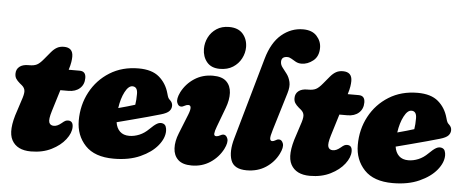

<svg xmlns="http://www.w3.org/2000/svg" viewBox="-50 -855 2381 984"><g transform="rotate(5 1140.5 -362.5)"><path d="M61 -324 50 -333Q36.5 -344.5 30 -354.8Q23.5 -365 23.5 -380Q23.5 -403 39.8 -416.2Q56 -429.5 85.5 -429.5H91Q114.5 -429.5 129 -436.8Q143.5 -444 162.5 -467L195 -506Q209 -522.5 224 -530.8Q239 -539 259 -539Q306 -539 306 -492.5Q306 -480.5 303.5 -464.2Q301 -448 293.5 -424H350Q382 -424 382 -389Q382 -355.5 360 -335.8Q338 -316 301 -316H260L226 -205.5Q212.5 -161.5 218.2 -146.2Q224 -131 242.5 -131Q251 -131 260.5 -135Q270 -139 281.5 -148.5Q293 -158.5 299.5 -161.5Q306 -164.5 313.5 -164.5Q339 -164.5 339 -133.5Q339 -102.5 313.2 -69Q287.5 -35.5 242 -12.8Q196.5 10 136.5 10Q65 10 38.5 -38.5Q12 -87 49 -192.5L66 -245Q78 -278.5 77 -295Q76 -311.5 61 -324Z M818 -155Q818 -117.5 787 -79.5Q756 -41.5 698.8 -15.8Q641.5 10 562.5 10Q464.5 10 416 -41.5Q367.5 -93 367.5 -169.5Q367.5 -249.5 403 -316Q438.5 -382.5 502.2 -422.2Q566 -462 650.5 -462Q719 -462 756.2 -430.2Q793.5 -398.5 807.5 -348Q812 -331 815.2 -325Q818.5 -319 825 -313.5Q837.5 -302 837.5 -286Q837.5 -270.5 826.5 -258.5Q815.5 -246.5 784.5 -237.5Q757 -229.5 718.8 -219Q680.5 -208.5 639.2 -197.8Q598 -187 561.5 -177.5Q566 -147.5 583.8 -130.5Q601.5 -113.5 632 -113.5Q657.5 -113.5 683.5 -124.2Q709.5 -135 732 -157.5Q754 -179.5 768.8 -187.8Q783.5 -196 797.5 -192Q809.5 -188.5 813.8 -177.8Q818 -167 818 -155ZM626.5 -368Q606 -368 588.2 -334Q570.5 -300 563.5 -250.5Q586.5 -256.5 609 -263Q631.5 -269.5 649 -275Q651 -287 652 -301.2Q653 -315.5 653 -331Q653 -368 626.5 -368Z M1064.5 -496Q1020.5 -496 997.8 -523.2Q975 -550.5 974.5 -591Q974.5 -622.5 988.5 -650.5Q1002.5 -678.5 1029.2 -696.2Q1056 -714 1094 -714Q1140.5 -714 1164.5 -686.8Q1188.5 -659.5 1189 -619Q1189 -588 1174.2 -559.8Q1159.5 -531.5 1131.8 -513.8Q1104 -496 1064.5 -496ZM1075 -199.5Q1066 -176 1065.2 -163.2Q1064.5 -150.5 1076.5 -150.5Q1085.5 -150.5 1097 -157Q1105.5 -162 1112.5 -162Q1127.5 -162 1134.2 -143Q1141 -124 1123.5 -89Q1100.5 -45 1058.8 -17.5Q1017 10 963.5 10Q916.5 10 893.5 -12Q870.5 -34 868.8 -70.2Q867 -106.5 884 -148.5L924 -248.5Q943.5 -297.5 920 -297.5Q911 -297.5 899.5 -291Q891 -286 884 -286Q869 -286 862.5 -305Q856 -324 873 -359Q896 -403.5 937.8 -430.8Q979.5 -458 1033 -458Q1080 -458 1102.5 -436Q1125 -414 1126.8 -378Q1128.5 -342 1112.5 -299.5Z M1472.5 -735Q1519 -735 1543 -708.5Q1567 -682 1567 -648Q1567 -604 1538.8 -581.5Q1510.5 -559 1479 -559Q1462.5 -559 1449.5 -566Q1436.5 -573 1425.8 -579.8Q1415 -586.5 1404.5 -586.5Q1374 -586.5 1374 -559.5Q1374 -544 1385 -530.2Q1396 -516.5 1408.2 -500Q1420.5 -483.5 1426 -460Q1431.5 -436.5 1421 -402L1362.5 -209Q1351.5 -173.5 1353 -162Q1354.5 -150.5 1364 -150.5Q1371 -150.5 1379.5 -155.5Q1384.5 -158.5 1388.5 -160.2Q1392.5 -162 1398.5 -162Q1413 -162 1419.8 -143Q1426.5 -124 1409 -89Q1387 -45 1345 -17.5Q1303 10 1246.5 10Q1181.5 10 1165.5 -34Q1149.5 -78 1169.5 -147.5L1289 -568Q1313 -652.5 1362.2 -693.8Q1411.5 -735 1472.5 -735Z M1496.5 -324 1485.5 -333Q1472 -344.5 1465.5 -354.8Q1459 -365 1459 -380Q1459 -403 1475.2 -416.2Q1491.5 -429.5 1521 -429.5H1526.5Q1550 -429.5 1564.5 -436.8Q1579 -444 1598 -467L1630.5 -506Q1644.5 -522.5 1659.5 -530.8Q1674.5 -539 1694.5 -539Q1741.5 -539 1741.5 -492.5Q1741.5 -480.5 1739 -464.2Q1736.5 -448 1729 -424H1785.5Q1817.5 -424 1817.5 -389Q1817.5 -355.5 1795.5 -335.8Q1773.5 -316 1736.5 -316H1695.5L1661.5 -205.5Q1648 -161.5 1653.8 -146.2Q1659.5 -131 1678 -131Q1686.5 -131 1696 -135Q1705.5 -139 1717 -148.5Q1728.5 -158.5 1735 -161.5Q1741.5 -164.5 1749 -164.5Q1774.5 -164.5 1774.5 -133.5Q1774.5 -102.5 1748.8 -69Q1723 -35.5 1677.5 -12.8Q1632 10 1572 10Q1500.5 10 1474 -38.5Q1447.5 -87 1484.5 -192.5L1501.5 -245Q1513.5 -278.5 1512.5 -295Q1511.5 -311.5 1496.5 -324Z M2253.5 -155Q2253.5 -117.5 2222.5 -79.5Q2191.5 -41.5 2134.2 -15.8Q2077 10 1998 10Q1900 10 1851.5 -41.5Q1803 -93 1803 -169.5Q1803 -249.5 1838.5 -316Q1874 -382.5 1937.8 -422.2Q2001.5 -462 2086 -462Q2154.5 -462 2191.8 -430.2Q2229 -398.5 2243 -348Q2247.5 -331 2250.8 -325Q2254 -319 2260.5 -313.5Q2273 -302 2273 -286Q2273 -270.5 2262 -258.5Q2251 -246.5 2220 -237.5Q2192.5 -229.5 2154.2 -219Q2116 -208.5 2074.8 -197.8Q2033.5 -187 1997 -177.5Q2001.5 -147.5 2019.2 -130.5Q2037 -113.5 2067.5 -113.5Q2093 -113.5 2119 -124.2Q2145 -135 2167.5 -157.5Q2189.5 -179.5 2204.2 -187.8Q2219 -196 2233 -192Q2245 -188.5 2249.2 -177.8Q2253.5 -167 2253.5 -155ZM2062 -368Q2041.5 -368 2023.8 -334Q2006 -300 1999 -250.5Q2022 -256.5 2044.5 -263Q2067 -269.5 2084.5 -275Q2086.5 -287 2087.5 -301.2Q2088.5 -315.5 2088.5 -331Q2088.5 -368 2062 -368Z"/></g></svg>

Font: Fraunces 144pt SuperSoft Black
Style: Italic
Weight: 900
Italic angle: -16°
Version: Version 1.000;[b76b70a41]